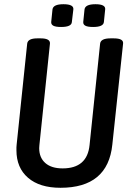

<svg xmlns="http://www.w3.org/2000/svg" viewBox="-20 -884 630 911"><path d="M267 7Q168 7 113 -40.5Q58 -88 58 -171Q58 -178 58 -184.5Q58 -191 59 -198L109 -677Q112 -702 157 -702H173Q219 -702 217 -677L167 -196Q166 -188 166 -181Q166 -136 195 -110.5Q224 -85 277 -85Q394 -85 405 -196L455 -677Q458 -702 504 -702H520Q567 -702 564 -677L513 -198Q492 7 267 7ZM422 -756Q396 -756 385 -762Q374 -768 375 -780L381 -839Q384 -864 433 -864Q482 -864 479 -839L473 -780Q471 -756 422 -756ZM270 -756Q244 -756 233 -762Q222 -768 223 -780L229 -839Q232 -864 281 -864Q331 -864 328 -839L321 -780Q320 -756 270 -756Z"/></svg>

Font: Asap Condensed Condensed Medium
Style: Italic
Weight: 500
Width: 3
Italic angle: -6°
Designer: Pablo Cosgaya
Foundry: Omnibus-Type
Version: Version 3.001; ttfautohint (v1.8.4.7-5d5b)